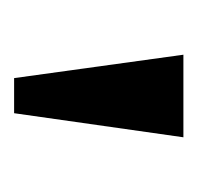

<svg xmlns="http://www.w3.org/2000/svg" viewBox="-24 -730 286 279"><g transform="rotate(90 119.5 -591.0)"><path d="M94 -468H145L180 -714H60Z"/></g></svg>

Font: Noto Serif Yezidi Medium
Style: Regular
Weight: 500
Designer: Dalton Maag Ltd
Foundry: Dalton Maag Ltd
Version: Version 1.001